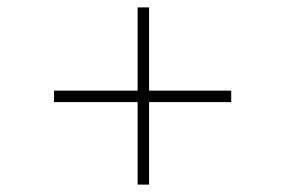

<svg xmlns="http://www.w3.org/2000/svg" viewBox="-20 -615 774 519"><path d="M383 -595V-370H605V-339H383V-116H352V-339H126V-370H352V-595Z"/></svg>

Font: Freesentation 1 Thin
Style: Regular
Weight: 250
Designer: glyphs from Roboto by Christian Robertson / Hangul glyphs from Noto Sans CJK(Source Han Sans) by Jang Soo-young and Kang
Foundry: PT&
Version: Version 2.001